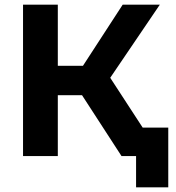

<svg xmlns="http://www.w3.org/2000/svg" viewBox="-20 -664 750 817"><path d="M329 -259H226V0H78V-644H226V-384H333L502 -644H660L449 -333L666 0H497ZM696 -121V133H559V0H497V-121Z"/></svg>

Font: Montserrat Ace
Style: Bold
Weight: 700
Designer: Julieta Ulanovsky
Foundry: Julieta Ulanovsky
Version: Version 1